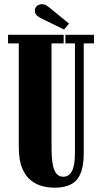

<svg xmlns="http://www.w3.org/2000/svg" viewBox="-20 -862 474 894"><path d="M234.5 12Q208 12 178.8 5Q149.5 -2 124.2 -21.8Q99 -41.5 83.2 -79Q67.5 -116.5 67.5 -177.5V-660H17.5V-700H276.5V-660H220V-170Q220 -102.5 232.8 -70.8Q245.5 -39 275.5 -39Q286 -39 295.5 -44Q305 -49 312.8 -61.5Q320.5 -74 324.8 -96Q329 -118 329 -152V-660H284.5V-700H417.5V-660H370V-149Q370 -87.5 354.2 -52.2Q338.5 -17 308.2 -2.5Q278 12 234.5 12ZM278 -724.5 173 -776Q157.5 -783.5 150 -791.5Q142.5 -799.5 142.5 -813.5Q142.5 -826 152 -834.2Q161.5 -842.5 175.5 -842.5Q186.5 -842.5 193.8 -838.2Q201 -834 208.5 -828L301.5 -752Z"/></svg>

Font: Imbue Thin 10pt Black
Style: Regular
Weight: 900
Version: Version 1.102